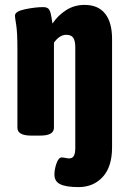

<svg xmlns="http://www.w3.org/2000/svg" viewBox="-20 -551 522 783"><path d="M202 161Q202 139 210.5 115Q219 91 232 91Q237 91 246.5 93Q256 95 262 95Q275 95 281 85Q287 75 287 52V-358Q287 -384 279 -396.5Q271 -409 250 -409Q223 -409 200 -377V-30Q200 -14 186 -6Q172 2 143 2H108Q51 2 51 -30V-349Q51 -420 46 -450Q41 -480 41 -487Q41 -505 83 -513.5Q125 -522 156 -522Q175 -522 181 -511Q187 -500 189.5 -482.5Q192 -465 194 -455Q216 -488 249.5 -509.5Q283 -531 325 -531Q380 -531 408.5 -495.5Q437 -460 437 -392V50Q437 129 399 170.5Q361 212 300 212Q250 212 226 200.5Q202 189 202 161Z"/></svg>

Font: Asap Condensed
Style: Bold
Weight: 700
Designer: Pablo Cosgaya
Foundry: Omnibus-Type
Version: Version 1.010; ttfautohint (v1.8)